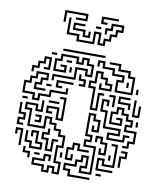

<svg xmlns="http://www.w3.org/2000/svg" viewBox="-97 -982 936 1078"><g transform="rotate(10 371.0 -442.5)"><path d="M215 -674V-686H455V-674ZM155 -644V-656H185V-644ZM179 -500V-536H299V-596H371V-566H389V-614H359V-644H341V-614H299V-644H221V-614H191V-566H239V-584H215V-596H251V-554H179V-626H209V-656H311V-626H329V-656H371V-626H401V-554H359V-584H311V-524H191V-500ZM539 -494V-566H569V-584H509V-614H449V-644H431V-620H419V-656H461V-626H521V-596H581V-554H551V-506H629V-584H599V-614H539V-644H485V-656H551V-626H611V-596H641V-494ZM245 -614V-626H275V-614ZM59 -530V-566H89V-596H119V-626H161V-554H125V-566H149V-614H131V-584H101V-554H71V-530ZM419 -374V-494H389V-536H419V-596H461V-566H491V-536H521V-494H449V-530H461V-506H509V-524H479V-554H449V-584H431V-524H401V-506H431V-386H449V-476H485V-464H461V-374ZM269 -560V-590H281V-560ZM335 -494V-506H359V-524H329V-560H341V-536H371V-494ZM599 -530V-560H611V-530ZM89 -374V-404H29V-476H59V-506H89V-536H161V-494H131V-464H101V-446H155V-434H89V-476H119V-506H149V-524H101V-494H71V-464H41V-416H101V-386H119V-416H179V-446H269V-470H281V-434H191V-404H131V-374ZM659 -500V-530H671V-500ZM209 -464V-506H305V-494H221V-476H245V-464ZM155 -464V-476H185V-464ZM539 -410V-464H515V-476H551V-410ZM629 -410V-434H569V-476H635V-464H581V-446H641V-410ZM659 -374V-470H671V-386H689V-440H701V-374ZM539 -224V-266H599V-284H509V-374H479V-446H521V-410H509V-434H491V-386H521V-296H611V-254H551V-236H629V-266H665V-254H641V-224ZM239 -284V-344H191V-326H215V-314H179V-356H251V-296H269V-404H245V-416H281V-284ZM635 -194V-206H659V-236H689V-284H629V-326H659V-344H629V-374H599V-404H581V-374H551V-326H599V-344H575V-356H611V-314H539V-386H569V-416H611V-386H641V-356H671V-314H641V-296H701V-224H671V-194ZM35 -374V-386H65V-374ZM185 -374V-386H245V-374ZM209 16V-14H149V-56H209V-86H251V-50H239V-74H221V-44H161V-26H221V4H239V-26H281V4H299V-44H269V-146H299V-194H269V-224H239V-254H209V-284H191V-224H89V-314H59V-356H131V-326H149V-380H161V-314H119V-344H71V-326H101V-236H179V-296H221V-266H251V-236H281V-206H311V-134H281V-56H311V16H269V-14H251V16ZM359 16V-14H329V-56H389V-86H419V-116H461V-44H431V-26H479V-164H419V-206H449V-224H419V-356H461V-326H491V-254H449V-290H461V-266H479V-314H449V-344H431V-236H461V-194H431V-176H491V-14H419V-56H449V-104H431V-74H401V-44H341V-26H371V4H485V16ZM689 -320V-350H701V-320ZM29 -224V-266H59V-284H29V-350H41V-296H71V-254H41V-236H65V-224ZM125 -254V-266H149V-284H125V-296H161V-254ZM509 -134V-170H521V-146H539V-194H509V-224H491V-200H479V-236H521V-206H551V-134ZM209 -104V-164H179V-206H209V-230H221V-194H191V-176H221V-116H239V-176H275V-164H251V-104ZM59 -110V-194H41V-170H29V-206H71V-110ZM119 -104V-134H89V-200H101V-146H131V-116H179V-134H149V-194H131V-170H119V-206H161V-146H191V-104ZM509 -44V-116H551V-86H599V-194H575V-206H611V-74H539V-104H521V-56H605V-44ZM329 -74V-146H359V-176H401V-146H455V-134H389V-164H371V-134H341V-86H359V-110H371V-74ZM629 -80V-146H659V-164H635V-176H671V-134H641V-80ZM569 -110V-140H581V-110ZM119 -50V-74H89V-110H101V-86H131V-50ZM299 -80V-110H311V-80ZM155 -74V-86H185V-74ZM515 -14V-26H545V-14ZM188 -835V-901H320V-859H254V-871H308V-889H200V-835ZM398 -859V-901H494V-889H410V-871H434V-859ZM278 -739V-769H218V-865H230V-781H290V-751H368V-811H410V-751H428V-781H458V-811H488V-841H518V-859H470V-829H440V-805H428V-841H458V-871H530V-829H500V-799H470V-769H440V-739H398V-799H380V-739ZM308 -769V-799H248V-841H314V-829H260V-811H320V-781H338V-805H350V-769ZM374 -829V-841H404V-829Z"/></g></svg>

Font: Rubik Maze
Style: Regular
Weight: 400
Designer: Hubert and Fischer, NaN
Foundry: Hubert and Fischer, NaN
Version: Version 2.200